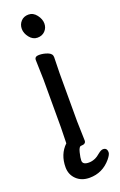

<svg xmlns="http://www.w3.org/2000/svg" viewBox="-171 -753 616 989"><g transform="rotate(-20 137.0 -259.0)"><path d="M252 75Q274 75 274 100Q274 112 256 134Q209 190 138 190Q94 190 66.5 163.5Q39 137 39 97Q39 26 85 -18L87 -105V-368L84 -475Q84 -494 108 -494Q132 -494 155 -485Q178 -476 178 -457L176 -368V-105L179 1Q179 20 152 20Q141 20 134 48.5Q127 77 127 92Q127 115 161 115Q195 115 225 88Q241 75 252 75ZM190 -637Q190 -613 174 -596.5Q158 -580 132.5 -580Q107 -580 89 -603Q71 -626 71 -650Q71 -674 86.5 -691Q102 -708 128 -708Q154 -708 172 -684.5Q190 -661 190 -637Z"/></g></svg>

Font: LXGW ZhenKai
Style: Regular
Weight: 400
Designer: LXGW / Fontworks Inc.
Foundry: LXGW / Fontworks Inc.
Version: Version 0.800;June 8, 2025